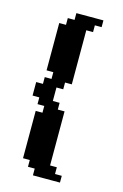

<svg xmlns="http://www.w3.org/2000/svg" viewBox="-111 -639 516 807"><g transform="rotate(15 147.0 -235.0)"><path d="M205.9 -588.2H235.3V-558.8H205.9ZM176.5 -588.2H205.9V-558.8H176.5ZM147.1 -588.2H176.5V-558.8H147.1ZM176.5 -558.8H205.9V-529.4H176.5ZM147.1 -558.8H176.5V-529.4H147.1ZM117.6 -558.8H147.1V-529.4H117.6ZM147.1 -529.4H176.5V-500H147.1ZM117.6 -529.4H147.1V-500H117.6ZM88.2 -529.4H117.6V-500H88.2ZM58.8 -529.4H88.2V-500H58.8ZM88.2 -558.8H117.6V-529.4H88.2ZM117.6 -588.2H147.1V-558.8H117.6ZM147.1 -500H176.5V-470.6H147.1ZM117.6 -500H147.1V-470.6H117.6ZM88.2 -500H117.6V-470.6H88.2ZM88.2 -470.6H117.6V-441.2H88.2ZM58.8 -470.6H88.2V-441.2H58.8ZM58.8 -441.2H88.2V-411.8H58.8ZM58.8 -411.8H88.2V-382.4H58.8ZM58.8 -500H88.2V-470.6H58.8ZM58.8 -382.4H88.2V-352.9H58.8ZM58.8 -352.9H88.2V-323.5H58.8ZM88.2 -352.9H117.6V-323.5H88.2ZM117.6 -352.9H147.1V-323.5H117.6ZM147.1 -352.9H176.5V-323.5H147.1ZM147.1 -382.4H176.5V-352.9H147.1ZM147.1 -411.8H176.5V-382.4H147.1ZM147.1 -441.2H176.5V-411.8H147.1ZM147.1 -470.6H176.5V-441.2H147.1ZM117.6 -470.6H147.1V-441.2H117.6ZM117.6 -441.2H147.1V-411.8H117.6ZM117.6 -411.8H147.1V-382.4H117.6ZM117.6 -382.4H147.1V-352.9H117.6ZM88.2 -382.4H117.6V-352.9H88.2ZM88.2 -411.8H117.6V-382.4H88.2ZM88.2 -441.2H117.6V-411.8H88.2ZM147.1 -323.5H176.5V-294.1H147.1ZM117.6 -323.5H147.1V-294.1H117.6ZM88.2 -323.5H117.6V-294.1H88.2ZM88.2 -294.1H117.6V-264.7H88.2ZM117.6 -294.1H147.1V-264.7H117.6ZM88.2 -264.7H117.6V-235.3H88.2ZM58.8 -264.7H88.2V-235.3H58.8ZM29.4 -264.7H58.8V-235.3H29.4ZM29.4 -235.3H58.8V-205.9H29.4ZM58.8 -235.3H88.2V-205.9H58.8ZM88.2 -235.3H117.6V-205.9H88.2ZM58.8 -294.1H88.2V-264.7H58.8ZM58.8 -205.9H88.2V-176.5H58.8ZM88.2 -205.9H117.6V-176.5H88.2ZM117.6 -205.9H147.1V-176.5H117.6ZM88.2 -176.5H117.6V-147.1H88.2ZM117.6 -176.5H147.1V-147.1H117.6ZM147.1 -176.5H176.5V-147.1H147.1ZM147.1 -147.1H176.5V-117.6H147.1ZM117.6 -147.1H147.1V-117.6H117.6ZM88.2 -147.1H117.6V-117.6H88.2ZM58.8 -147.1H88.2V-117.6H58.8ZM58.8 -117.6H88.2V-88.2H58.8ZM88.2 -117.6H117.6V-88.2H88.2ZM117.6 -117.6H147.1V-88.2H117.6ZM147.1 -117.6H176.5V-88.2H147.1ZM147.1 -88.2H176.5V-58.8H147.1ZM147.1 -58.8H176.5V-29.4H147.1ZM147.1 -29.4H176.5V0H147.1ZM147.1 0H176.5V29.4H147.1ZM147.1 29.4H176.5V58.8H147.1ZM117.6 29.4H147.1V58.8H117.6ZM88.2 29.4H117.6V58.8H88.2ZM58.8 29.4H88.2V58.8H58.8ZM58.8 0H88.2V29.4H58.8ZM58.8 -29.4H88.2V0H58.8ZM58.8 -58.8H88.2V-29.4H58.8ZM58.8 -88.2H88.2V-58.8H58.8ZM117.6 -88.2H147.1V-58.8H117.6ZM117.6 -58.8H147.1V-29.4H117.6ZM117.6 -29.4H147.1V0H117.6ZM117.6 0H147.1V29.4H117.6ZM88.2 0H117.6V29.4H88.2ZM88.2 -29.4H117.6V0H88.2ZM88.2 -58.8H117.6V-29.4H88.2ZM88.2 -88.2H117.6V-58.8H88.2ZM88.2 58.8H117.6V88.2H88.2ZM117.6 58.8H147.1V88.2H117.6ZM147.1 58.8H176.5V88.2H147.1ZM176.5 58.8H205.9V88.2H176.5ZM176.5 88.2H205.9V117.6H176.5ZM205.9 88.2H235.3V117.6H205.9ZM147.1 88.2H176.5V117.6H147.1ZM117.6 88.2H147.1V117.6H117.6Z"/></g></svg>

Font: Jersey 20
Style: Regular
Weight: 400
Designer: Sarah Cadigan-Fried
Version: Version 1.000; ttfautohint (v1.8.4.7-5d5b)